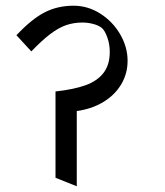

<svg xmlns="http://www.w3.org/2000/svg" viewBox="-20 -610 582 679"><path d="M251.5 48.8 176.3 18.6V-286.6Q240.7 -293.5 282.5 -308.6Q324.2 -323.7 346.2 -352.3Q368.2 -380.9 368.2 -426.3Q368.2 -454.1 359.1 -478.8Q350.1 -503.4 339.4 -511.7Q328.1 -520.5 309.3 -525.4Q290.5 -530.3 271.5 -530.3Q240.2 -530.3 213.1 -520.8Q186 -511.2 157 -489Q127.9 -466.8 90.8 -428.2L38.1 -485.4Q91.8 -542.5 137.7 -566.2Q183.6 -589.8 240.2 -589.8Q290.5 -589.8 334.5 -562Q378.4 -534.2 404.8 -489Q431.2 -443.8 431.2 -395Q431.2 -349.6 408.7 -311.8Q386.2 -273.9 345.5 -249.3Q304.7 -224.6 251.5 -217.3Z"/></svg>

Font: Vesper Libre
Style: Regular
Weight: 400
Designer: Robert Keller & Kimya Gandhi
Foundry: Mota Italic
Version: Version 1.058